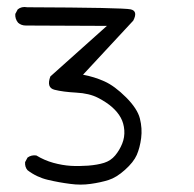

<svg xmlns="http://www.w3.org/2000/svg" viewBox="-20 -239 540 534"><path d="M175.8 272.5Q144.5 268.6 113.3 261.2Q82 253.9 56.6 234.4Q48.8 225.6 49.8 211.9L56.6 199.2Q67.4 191.4 81.1 193.4Q103.5 207 128.4 213.9Q153.3 220.7 176.3 222.2Q199.2 223.6 225.1 221.7Q251 219.7 269.5 213.9Q288.1 208 300.3 193.4Q312.5 178.7 319.8 160.6Q327.1 142.6 325.7 123Q324.2 103.5 315.9 88.4Q307.6 73.2 292.5 59.6Q277.3 45.9 252.9 33.2Q228.5 20.5 191.9 18.6Q155.3 16.6 131.8 10.7Q108.4 4.9 120.1 -26.4L277.3 -167L51.8 -168Q39.1 -168 30.3 -175.8Q21.5 -186.5 22.5 -200.2L29.3 -212.9Q40 -221.7 55.7 -218.8Q323.2 -217.8 343.8 -212.9Q364.3 -208 350.6 -181.6L210.9 -31.2Q242.2 -25.4 270.5 -12.7Q298.8 0 330.6 31.7Q362.3 63.5 369.1 90.8Q376 118.2 372.6 145Q369.1 171.9 360.4 191.9Q351.6 211.9 327.6 233.4Q303.7 254.9 281.7 261.7Q259.8 268.6 231.9 272.5Q204.1 276.4 175.8 272.5Z"/></svg>

Font: JasonHandwriting1
Style: Regular
Weight: 400
Version: Version 1.48.20